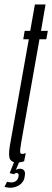

<svg xmlns="http://www.w3.org/2000/svg" viewBox="-54 -742 240 883"><path d="M24 5.5Q40.5 5.5 57 -0.5L64.5 -38.5Q56 -34 48 -34Q40 -34 38.8 -42.5Q37.5 -51 43.5 -86.5L127.5 -561.5H159L166 -600H134.5L155.5 -721.5H106.5L85 -600H59.5L53 -561.5H78.5L-8.5 -73Q-16.5 -24.5 -7.8 -9.5Q1 5.5 24 5.5ZM-6 121.5Q4.5 121.5 15.2 118.2Q26 115 35.5 108.8Q45 102.5 51.5 92.8Q58 83 59.5 70Q63.5 50.5 57 42.2Q50.5 34 38 34Q29 34 23 37.2Q17 40.5 12.5 45L10.5 59.5Q13 56 16.2 54.8Q19.5 53.5 22.5 53.5Q27.5 53.5 30.2 57.5Q33 61.5 31 71Q28.5 83.5 19.8 90.2Q11 97 -2 97Q-8 97 -13.2 95.8Q-18.5 94.5 -21.5 94L-33.5 117.5Q-29 118.5 -21.2 120Q-13.5 121.5 -6 121.5ZM10.5 59.5 35.5 0H12L-9.5 54Z"/></svg>

Font: Anybody UltraCondensed Light
Style: Italic
Weight: 300
Width: 1
Italic angle: -10°
Version: Version 1.113;gftools[0.9.25]